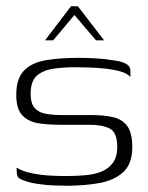

<svg xmlns="http://www.w3.org/2000/svg" viewBox="-20 -589 472 614"><path d="M192 5Q177 5 151.5 4Q126 3 99.5 -1Q73 -5 53 -13Q45 -16 40.5 -19.5Q36 -23 34.5 -31Q33 -39 33 -53Q52 -41 81.5 -35Q111 -29 140.5 -27.5Q170 -26 188 -26Q221 -26 251.5 -28.5Q282 -31 305 -40.5Q328 -50 341.5 -69Q355 -88 355 -119Q355 -165 331.5 -177.5Q308 -190 267 -190H170Q136 -190 104.5 -194.5Q73 -199 52.5 -219Q32 -239 32 -286Q32 -338 57 -363.5Q82 -389 127 -396.5Q172 -404 231 -404Q253 -404 283.5 -402.5Q314 -401 343 -396Q361 -394 373 -389.5Q385 -385 391 -379Q397 -373 397 -361V-343Q387 -354 367 -360Q347 -366 321.5 -369Q296 -372 269.5 -373Q243 -374 220 -374Q185 -374 152 -369.5Q119 -365 98.5 -347.5Q78 -330 78 -289Q78 -258 91 -243.5Q104 -229 127 -225Q150 -221 179 -221H275Q312 -221 341 -214.5Q370 -208 386.5 -186.5Q403 -165 403 -118Q403 -66 375 -39.5Q347 -13 299.5 -4Q252 5 192 5ZM124 -460 207 -569H229L313 -460H287L218 -541L150 -460Z"/></svg>

Font: Genos Light
Style: Regular
Weight: 300
Designer: Robert E. Leuschke
Foundry: Robert E. Leuschke
Version: Version 1.010